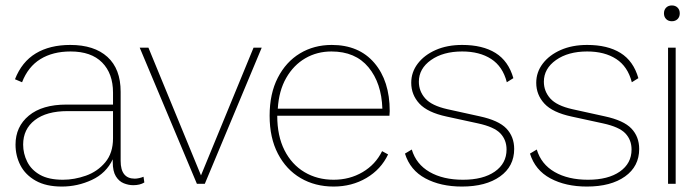

<svg xmlns="http://www.w3.org/2000/svg" viewBox="-20 -675 2571 705"><path d="M395 -335Q395 -405 355 -445.5Q315 -486 239 -486Q174 -486 128.5 -458Q83 -430 61 -373L35 -384Q60 -448 111.5 -479Q163 -510 238 -510Q326 -510 374.5 -466Q423 -422 423 -338V-84Q423 -19 475 -19Q482 -19 491 -21Q500 -23 507 -26L510 -5Q494 5 469 5Q452 5 434.5 -2Q417 -9 405.5 -27.5Q394 -46 394 -80V-90Q370 -39 317.5 -14.5Q265 10 207 10Q149 10 111 -11.5Q73 -33 55 -68Q37 -103 37 -144Q37 -210 86 -250.5Q135 -291 224 -291H395ZM211 -15Q253 -15 295.5 -30Q338 -45 366.5 -79Q395 -113 395 -167V-267H228Q151 -267 108 -234Q65 -201 65 -144Q65 -111 80 -81Q95 -51 127 -33Q159 -15 211 -15Z M911 -500H941L732 0H703L493 -500H525L718 -31Z M1205 10Q1137 10 1084 -21Q1031 -52 1000.5 -110.5Q970 -169 970 -250Q970 -331 1000 -389.5Q1030 -448 1081.5 -479Q1133 -510 1198 -510Q1298 -510 1354.5 -444Q1411 -378 1411 -267Q1411 -259 1410 -250H992H998Q998 -176 1024.5 -123.5Q1051 -71 1098 -43Q1145 -15 1205 -15Q1264 -15 1311.5 -43Q1359 -71 1383 -120L1405 -108Q1379 -53 1325.5 -21.5Q1272 10 1205 10ZM1000 -276H1384Q1381 -370 1333 -428Q1285 -486 1197 -486Q1144 -486 1101 -461Q1058 -436 1031 -389Q1004 -342 1000 -276Z M1676 10Q1598 10 1542 -20Q1486 -50 1467 -111L1492 -126Q1508 -72 1557.5 -43.5Q1607 -15 1680 -15Q1754 -15 1797 -45Q1840 -75 1840 -126Q1840 -161 1817.5 -185Q1795 -209 1735 -222L1620 -247Q1550 -262 1520 -294.5Q1490 -327 1490 -371Q1490 -410 1514 -441.5Q1538 -473 1580 -491.5Q1622 -510 1677 -510Q1752 -510 1799.5 -480.5Q1847 -451 1865 -388L1841 -373Q1826 -431 1783.5 -458.5Q1741 -486 1677 -486Q1607 -486 1562.5 -454.5Q1518 -423 1518 -375Q1518 -340 1541.5 -313.5Q1565 -287 1623 -274L1741 -248Q1811 -233 1839.5 -203Q1868 -173 1868 -128Q1868 -64 1816 -27Q1764 10 1676 10Z M2135 10Q2057 10 2001 -20Q1945 -50 1926 -111L1951 -126Q1967 -72 2016.5 -43.5Q2066 -15 2139 -15Q2213 -15 2256 -45Q2299 -75 2299 -126Q2299 -161 2276.5 -185Q2254 -209 2194 -222L2079 -247Q2009 -262 1979 -294.5Q1949 -327 1949 -371Q1949 -410 1973 -441.5Q1997 -473 2039 -491.5Q2081 -510 2136 -510Q2211 -510 2258.5 -480.5Q2306 -451 2324 -388L2300 -373Q2285 -431 2242.5 -458.5Q2200 -486 2136 -486Q2066 -486 2021.5 -454.5Q1977 -423 1977 -375Q1977 -340 2000.5 -313.5Q2024 -287 2082 -274L2200 -248Q2270 -233 2298.5 -203Q2327 -173 2327 -128Q2327 -64 2275 -27Q2223 10 2135 10Z M2461 -500V0H2433V-500ZM2447 -655Q2460 -655 2468 -647Q2476 -639 2476 -626Q2476 -613 2468 -605Q2460 -597 2447 -597Q2434 -597 2426 -605Q2418 -613 2418 -626Q2418 -639 2426 -647Q2434 -655 2447 -655Z"/></svg>

Font: Prodigy Sans ExtraLight
Style: Regular
Weight: 200
Designer: Wei Huang
Foundry: Wei Huang
Version: Version 1.003; ttfautohint (v1.8.3)